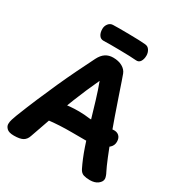

<svg xmlns="http://www.w3.org/2000/svg" viewBox="-225 -1140 1237 1316"><g transform="rotate(30 393.5 -482.0)"><path d="M179.3 -42.1Q169.7 -11.9 146.5 1.6Q123.3 15 75.2 15Q35.2 15 18.9 -1.2Q2.6 -17.3 2.6 -35.3Q2.6 -53.6 8.8 -72.7Q15.1 -91.9 22.1 -110.9Q56.1 -197.9 90.7 -278.9Q125.3 -360 159.4 -435.7Q193.6 -511.4 228 -582.2Q262.4 -653 295.9 -719.4Q314.3 -755.8 339.8 -772.4Q365.3 -789 399.3 -789Q442 -789 471.8 -772.2Q501.7 -755.4 512.1 -727.2Q515.6 -719.1 529.4 -678.3Q543.3 -637.6 564.2 -576.1Q585.1 -514.7 609.7 -444Q634.3 -373.3 660.1 -303.4Q685.9 -233.6 709.4 -176Q733 -118.4 750 -85Q755.8 -75 760.4 -61.3Q765 -47.7 765 -39.7Q765 -17.7 741.4 0.7Q717.8 19 678.2 19Q651.1 19 629.4 12.6Q607.8 6.1 594.8 -19.6Q563.9 -81.9 537.2 -159.8Q510.4 -237.8 486.8 -319.3Q463.1 -400.8 440.7 -474.9Q418.3 -549.1 397.3 -604.1Q348.3 -499 308.9 -399.7Q269.6 -300.4 238.2 -210.4Q206.9 -120.4 179.3 -42.1ZM211.6 -192.1Q196.6 -191.1 181 -214.7Q165.4 -238.2 165.4 -267.3Q165.4 -291.2 179.5 -305.6Q193.6 -319.9 213.1 -328.4Q232.6 -336.9 249.8 -340.4Q274.9 -346.2 308.1 -349.3Q341.2 -352.4 381.6 -352.3Q421.9 -352.1 467.3 -346Q476.2 -345 500.5 -346.7Q524.8 -348.3 554.6 -350.9Q584.3 -353.4 609.6 -356.1Q634.8 -358.8 645.8 -360Q673.8 -363 691.4 -347.4Q709.1 -331.9 709.1 -301.2Q709.1 -272.6 688.9 -253.6Q668.7 -234.7 637.3 -223.4Q605.9 -212.2 573.4 -207.6Q540.9 -203 516.3 -203Q459.3 -203 410.8 -203.3Q362.3 -203.6 314.9 -201.3Q267.6 -199.1 211.6 -192.1ZM284.3 -855.2Q260.7 -854.4 248 -873.3Q235.3 -892.1 235.3 -922Q235.3 -945.2 249.1 -963.1Q262.9 -980.9 284.3 -981.9Q302.3 -982.9 337.3 -982.8Q372.2 -982.7 412.6 -982.2Q453 -981.7 488.1 -980.6Q523.1 -979.4 541.1 -977.4Q565 -975.7 576.9 -956.2Q588.9 -936.8 588.9 -914.6Q588.9 -885.9 576.9 -867.1Q565 -848.2 541.1 -850.8Q523.1 -852.8 488.2 -853.9Q453.2 -855 412.7 -855.6Q372.2 -856.2 337.3 -856.2Q302.3 -856.2 284.3 -855.2Z"/></g></svg>

Font: Playpen Sans Thai
Style: Regular
Weight: 400
Designer: Sirin Gunkloy, Laura Meseguer, Veronika Burian, José Scaglione
Foundry: TypeTogether
Version: Version 2.000